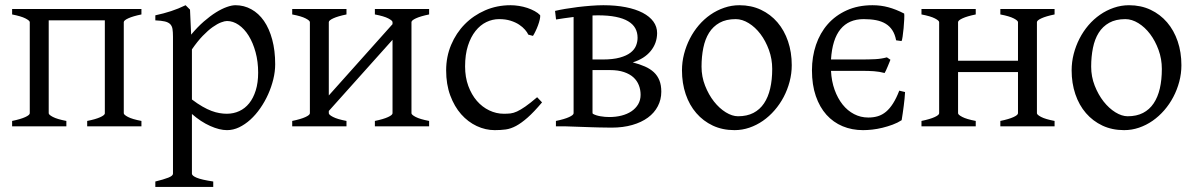

<svg xmlns="http://www.w3.org/2000/svg" viewBox="-20 -489 4631 743"><path d="M317.4 0V-21Q349.6 -27.3 367.2 -35.2Q384.8 -43 385.7 -49.8V-410.2H168.5V-50.8Q168.5 -44.9 184.8 -36.4Q201.2 -27.8 236.8 -21V0H26.9V-21Q60.1 -27.8 77.6 -35.9Q95.2 -43.9 95.2 -50.8V-403.8Q94.2 -409.7 77.9 -418Q61.5 -426.3 26.9 -433.1V-454.1H527.3V-433.1Q494.1 -426.3 476.6 -418.2Q459 -410.2 459 -403.3V-50.8Q459 -44.9 475.3 -36.4Q491.7 -27.8 527.3 -21V0Z M979 -208Q979 -250.5 969 -287.1Q959 -323.7 942.4 -350.6Q925.8 -377.4 903.8 -392.6Q881.8 -407.7 858.4 -407.7Q849.6 -407.7 835.4 -402.3Q821.3 -397 803.2 -384.3Q785.2 -371.6 764.6 -350.3Q744.1 -329.1 722.7 -297.9V-104Q744.6 -87.4 763.4 -76.7Q782.2 -65.9 798.6 -59.8Q814.9 -53.7 829.6 -51.3Q844.2 -48.8 857.4 -48.8Q883.8 -48.8 906 -59.1Q928.2 -69.3 944.3 -89.4Q960.4 -109.4 969.7 -139.2Q979 -168.9 979 -208ZM1044.9 -240.2Q1044.9 -211.9 1037.6 -182.1Q1030.3 -152.3 1017.6 -124Q1004.9 -95.7 987.3 -70.3Q969.7 -44.9 949 -26.1Q928.2 -7.3 905.3 3.7Q882.3 14.6 858.4 14.6Q829.6 14.6 793.5 -1.5Q757.3 -17.6 722.7 -47.9V183.1Q722.7 190.9 741 198.7Q759.3 206.5 805.2 213.4V234.4H581.1V213.4Q613.3 205.6 631.3 198.5Q649.4 191.4 649.4 183.1V-347.2Q649.4 -365.2 647.5 -377Q645.5 -388.7 638.4 -395.8Q631.3 -402.8 617.9 -406Q604.5 -409.2 581.1 -410.2V-429.7Q597.7 -433.1 612.8 -437.3Q627.9 -441.4 642.1 -446Q656.2 -450.7 670.2 -456.3Q684.1 -461.9 698.2 -468.8L715.3 -451.7L719.7 -355Q744.1 -384.3 768.8 -405.8Q793.5 -427.2 815.9 -441.2Q838.4 -455.1 857.7 -461.9Q877 -468.8 891.1 -468.8Q924.3 -468.8 952.6 -453.1Q981 -437.5 1001.5 -408Q1022 -378.4 1033.4 -335.9Q1044.9 -293.5 1044.9 -240.2Z M1430.7 0V-21Q1463.9 -27.8 1481.4 -35.9Q1499 -43.9 1499 -50.8V-335L1252.4 -59.6V-50.8Q1252.4 -44.9 1268.8 -36.4Q1285.2 -27.8 1320.8 -21V0H1110.8V-21Q1144 -27.8 1161.6 -35.9Q1179.2 -43.9 1179.2 -50.8V-403.3Q1179.2 -409.2 1162.8 -417.7Q1146.5 -426.3 1110.8 -433.1V-454.1H1320.8V-433.1Q1287.6 -426.3 1270 -418.2Q1252.4 -410.2 1252.4 -403.3V-119.6L1499 -395.5V-403.3Q1499 -409.2 1482.7 -417.7Q1466.3 -426.3 1430.7 -433.1V-454.1H1640.6V-433.1Q1607.4 -426.3 1589.8 -418.2Q1572.3 -410.2 1572.3 -403.3V-50.8Q1572.3 -44.9 1588.6 -36.4Q1605 -27.8 1640.6 -21V0Z M2077.6 -92.8Q2045.9 -55.2 2021.7 -33.9Q1997.6 -12.7 1977.1 -1.7Q1956.5 9.3 1937 12Q1917.5 14.6 1894.5 14.6Q1858.9 14.6 1825 -1.2Q1791 -17.1 1764.6 -46.9Q1738.3 -76.7 1722.4 -119.6Q1706.5 -162.6 1706.5 -216.8Q1706.5 -269.5 1725.8 -315.4Q1745.1 -361.3 1778.6 -395.3Q1812 -429.2 1857.4 -449Q1902.8 -468.8 1955.6 -468.8Q1971.7 -468.8 1988.5 -466.1Q2005.4 -463.4 2020.8 -458.3Q2036.1 -453.1 2049.1 -446Q2062 -439 2070.3 -430.2Q2071.3 -424.3 2068.8 -413.6Q2066.4 -402.8 2062 -390.9Q2057.6 -378.9 2052.2 -367.9Q2046.9 -356.9 2042.5 -350.1L2024.4 -355Q2020.5 -363.8 2011.7 -374Q2002.9 -384.3 1989 -393.6Q1975.1 -402.8 1955.8 -408.9Q1936.5 -415 1911.6 -415Q1885.7 -415 1862.1 -403.6Q1838.4 -392.1 1820.1 -369.1Q1801.8 -346.2 1790.8 -312Q1779.8 -277.8 1779.8 -231.9Q1779.8 -190.4 1792.2 -156.5Q1804.7 -122.6 1825.4 -98.6Q1846.2 -74.7 1873.3 -61.8Q1900.4 -48.8 1929.7 -48.8Q1943.4 -48.8 1955.1 -50Q1966.8 -51.3 1980.7 -57.6Q1994.6 -64 2012.9 -76.7Q2031.2 -89.4 2058.6 -112.8Z M2293 -429.7Q2288.1 -429.7 2283.2 -429.4Q2278.3 -429.2 2272.9 -429.2V-258.8H2312Q2352.1 -258.8 2378.4 -266.1Q2404.8 -273.4 2419.9 -285.2Q2435.1 -296.9 2441.2 -312Q2447.3 -327.1 2447.3 -342.8Q2447.3 -363.3 2438.5 -379.4Q2429.7 -395.5 2410.9 -406.7Q2392.1 -418 2363 -423.8Q2334 -429.7 2293 -429.7ZM2272.9 -217.8V-52.7Q2272.9 -51.8 2273.9 -48.8Q2286.1 -42 2303.5 -39.1Q2320.8 -36.1 2337.9 -36.1Q2363.3 -36.1 2385.3 -41.7Q2407.2 -47.4 2423.6 -58.3Q2439.9 -69.3 2449.5 -85.4Q2459 -101.6 2459 -122.1Q2459 -142.1 2452.1 -159.4Q2445.3 -176.8 2431.2 -189.7Q2417 -202.6 2394.5 -210.2Q2372.1 -217.8 2340.8 -217.8ZM2539.1 -134.3Q2539.1 -103.5 2525.6 -77.9Q2512.2 -52.2 2487.3 -33.9Q2462.4 -15.6 2426.8 -5.4Q2391.1 4.9 2346.7 4.9Q2337.9 4.9 2325.4 4.6Q2313 4.4 2299.1 4.2Q2285.2 3.9 2270.3 3.4Q2255.4 2.9 2241.2 2.4Q2207.5 1.5 2170.9 0H2131.3V-21Q2164.6 -27.8 2182.1 -35.9Q2199.7 -43.9 2199.7 -50.8V-423.3Q2181.2 -420.9 2163.6 -418.5Q2146 -416 2131.8 -413.6L2127.9 -446.8Q2144 -450.7 2167 -454.6Q2189.9 -458.5 2215.6 -461.7Q2241.2 -464.8 2267.3 -466.8Q2293.5 -468.8 2314.9 -468.8Q2362.8 -468.8 2401.4 -461.2Q2439.9 -453.6 2467 -439.5Q2494.1 -425.3 2508.5 -405.5Q2522.9 -385.7 2522.9 -360.8Q2522.5 -321.3 2498 -291.5Q2473.6 -261.7 2428.7 -247.6Q2455.1 -240.7 2475.6 -231.7Q2496.1 -222.7 2510.3 -209.5Q2524.4 -196.3 2531.7 -178Q2539.1 -159.7 2539.1 -134.3Z M2968.3 -222.2Q2968.3 -260.7 2955.6 -295.7Q2942.9 -330.6 2922.9 -357.2Q2902.8 -383.8 2877.4 -399.4Q2852.1 -415 2827.1 -415Q2790 -415 2764.6 -400.9Q2739.3 -386.7 2723.9 -362.1Q2708.5 -337.4 2701.7 -303.7Q2694.8 -270 2694.8 -231Q2694.8 -192.4 2708.5 -157.5Q2722.2 -122.6 2742.9 -96.2Q2763.7 -69.8 2788.6 -54.4Q2813.5 -39.1 2835.9 -39.1Q2870.6 -39.1 2895.5 -52Q2920.4 -64.9 2936.5 -88.9Q2952.6 -112.8 2960.4 -146.5Q2968.3 -180.2 2968.3 -222.2ZM3043.9 -236.8Q3043.9 -204.1 3035.6 -172.9Q3027.3 -141.6 3012.7 -113.8Q2998 -85.9 2977.5 -62.3Q2957 -38.6 2932.4 -21.5Q2907.7 -4.4 2879.9 5.1Q2852.1 14.6 2822.3 14.6Q2775.9 14.6 2738.5 -2.9Q2701.2 -20.5 2674.6 -51.3Q2647.9 -82 2633.5 -124.5Q2619.1 -167 2619.1 -216.8Q2619.1 -249 2627.2 -280.3Q2635.3 -311.5 2649.7 -339.6Q2664.1 -367.7 2684.3 -391.4Q2704.6 -415 2729.2 -432.1Q2753.9 -449.2 2782.5 -459Q2811 -468.8 2841.3 -468.8Q2887.2 -468.8 2924.6 -451.2Q2961.9 -433.6 2988.5 -402.6Q3015.1 -371.6 3029.5 -329.1Q3043.9 -286.6 3043.9 -236.8Z M3322.3 -415Q3264.6 -415 3232.7 -376.2Q3200.7 -337.4 3195.8 -258.8H3309.6Q3342.3 -258.8 3366.5 -260Q3390.6 -261.2 3412.1 -267.1L3425.8 -257.8L3421.9 -248Q3418.9 -240.7 3415.5 -232.4Q3412.1 -224.1 3408.7 -216.8Q3405.3 -209.5 3403.3 -206.5Q3382.8 -211.9 3362.1 -213.4Q3341.3 -214.8 3316.9 -214.8H3195.8Q3197.8 -174.8 3209.7 -141.6Q3221.7 -108.4 3240.7 -84.5Q3259.8 -60.5 3285.2 -47.4Q3310.5 -34.2 3340.3 -34.2Q3360.4 -34.2 3377.2 -39.3Q3394 -44.4 3408.7 -56.6Q3423.3 -68.8 3436 -88.9Q3448.7 -108.9 3460 -138.2L3482.4 -132.8Q3481.9 -121.1 3480.5 -107.4Q3479 -93.8 3477.3 -79.3Q3475.6 -64.9 3473.4 -50.8Q3471.2 -36.6 3469.2 -23.9Q3453.6 -13.7 3434.3 -6.6Q3415 0.5 3395 5.4Q3375 10.3 3355.5 12.5Q3335.9 14.6 3319.8 14.6Q3276.9 14.6 3240.7 -0.5Q3204.6 -15.6 3178.2 -44.9Q3151.9 -74.2 3137 -117.4Q3122.1 -160.6 3122.1 -216.8Q3122.1 -269.5 3137.7 -315.4Q3153.3 -361.3 3183.1 -395.3Q3212.9 -429.2 3256.6 -449Q3300.3 -468.8 3356.4 -468.8Q3388.7 -468.8 3417.7 -460.9Q3446.8 -453.1 3479 -436.5Q3480 -430.7 3479.2 -414.3Q3478.5 -397.9 3476.8 -379.9Q3475.1 -361.8 3472.9 -347.2Q3470.7 -332.5 3468.8 -330.1L3447.8 -333Q3443.4 -356.4 3433.1 -372.1Q3422.9 -387.7 3407.2 -397.2Q3391.6 -406.7 3370.4 -410.9Q3349.1 -415 3322.3 -415Z M3851.1 0V-21Q3884.3 -27.8 3901.9 -35.9Q3919.4 -43.9 3919.4 -50.8V-210H3687.5V-50.8Q3687.5 -44.9 3703.9 -36.4Q3720.2 -27.8 3755.9 -21V0H3545.9V-21Q3579.1 -27.8 3596.7 -35.9Q3614.3 -43.9 3614.3 -50.8V-403.3Q3614.3 -409.2 3597.9 -417.7Q3581.5 -426.3 3545.9 -433.1V-454.1H3755.9V-433.1Q3722.7 -426.3 3705.1 -418.2Q3687.5 -410.2 3687.5 -403.3V-253.9H3919.4V-403.3Q3919.4 -409.2 3903.1 -417.7Q3886.7 -426.3 3851.1 -433.1V-454.1H4061V-433.1Q4027.8 -426.3 4010.3 -418.2Q3992.7 -410.2 3992.7 -403.3V-50.8Q3992.7 -44.9 4009 -36.4Q4025.4 -27.8 4061 -21V0Z M4476.1 -222.2Q4476.1 -260.7 4463.4 -295.7Q4450.7 -330.6 4430.7 -357.2Q4410.6 -383.8 4385.3 -399.4Q4359.9 -415 4335 -415Q4297.9 -415 4272.5 -400.9Q4247.1 -386.7 4231.7 -362.1Q4216.3 -337.4 4209.5 -303.7Q4202.6 -270 4202.6 -231Q4202.6 -192.4 4216.3 -157.5Q4230 -122.6 4250.7 -96.2Q4271.5 -69.8 4296.4 -54.4Q4321.3 -39.1 4343.8 -39.1Q4378.4 -39.1 4403.3 -52Q4428.2 -64.9 4444.3 -88.9Q4460.4 -112.8 4468.3 -146.5Q4476.1 -180.2 4476.1 -222.2ZM4551.8 -236.8Q4551.8 -204.1 4543.5 -172.9Q4535.2 -141.6 4520.5 -113.8Q4505.9 -85.9 4485.4 -62.3Q4464.8 -38.6 4440.2 -21.5Q4415.5 -4.4 4387.7 5.1Q4359.9 14.6 4330.1 14.6Q4283.7 14.6 4246.3 -2.9Q4209 -20.5 4182.4 -51.3Q4155.8 -82 4141.4 -124.5Q4127 -167 4127 -216.8Q4127 -249 4135 -280.3Q4143.1 -311.5 4157.5 -339.6Q4171.9 -367.7 4192.1 -391.4Q4212.4 -415 4237.1 -432.1Q4261.7 -449.2 4290.3 -459Q4318.8 -468.8 4349.1 -468.8Q4395 -468.8 4432.4 -451.2Q4469.7 -433.6 4496.3 -402.6Q4522.9 -371.6 4537.4 -329.1Q4551.8 -286.6 4551.8 -236.8Z"/></svg>

Font: Gentium Unicode
Style: Regular
Weight: 400
Version: Version 1.009